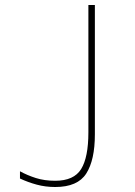

<svg xmlns="http://www.w3.org/2000/svg" viewBox="-20 -734 540 769"><path d="M201 15Q162 15 127 5.5Q92 -4 60 -19V-48Q89 -32 123.5 -21Q158 -10 201 -10Q276 -10 305 -57Q334 -104 334 -204V-714H360V-196Q360 -93 325.5 -39Q291 15 201 15Z"/></svg>

Font: Noto Sans Mono ExtraCondensed Thin
Style: Regular
Weight: 100
Width: 2
Designer: Monotype Design Team
Foundry: Monotype Imaging Inc.
Version: Version 2.014; ttfautohint (v1.8.4.7-5d5b)